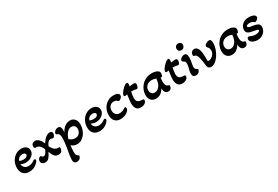

<svg xmlns="http://www.w3.org/2000/svg" viewBox="82 -1845 4839 3339"><g transform="rotate(-30 2501.0 -176.0)"><path d="M195 13Q119 13 76.5 -30.5Q34 -74 34 -152Q34 -223 65 -281Q96 -339 148.5 -373.5Q201 -408 264 -408Q324 -408 360 -378.5Q396 -349 396 -300Q396 -261 372 -228Q348 -195 308 -175.5Q268 -156 219 -156Q159 -156 121 -183Q122 -137 152.5 -109Q183 -81 231 -81Q260 -81 290.5 -91.5Q321 -102 343 -120Q357 -132 369 -132Q379 -132 385.5 -125.5Q392 -119 392 -109Q392 -87 354 -51Q287 13 195 13ZM210 -222Q246 -222 270 -237Q294 -252 294 -275Q294 -294 278 -304.5Q262 -315 234 -315Q197 -315 169.5 -295.5Q142 -276 130 -241Q144 -232 166 -227Q188 -222 210 -222Z M511 10Q478 10 456.5 -7Q435 -24 435 -55Q435 -87 454.5 -107.5Q474 -128 490 -128Q501 -128 506 -116Q512 -105 521 -101Q530 -97 539 -97Q565 -97 585 -122Q605 -147 622 -190Q606 -234 577 -265.5Q548 -297 506 -297Q500 -297 496 -296.5Q492 -296 489 -296Q482 -296 474 -305.5Q466 -315 466 -337Q466 -372 489 -389Q512 -406 540 -406Q582 -406 617 -369.5Q652 -333 674 -277Q693 -312 719.5 -341.5Q746 -371 776.5 -388.5Q807 -406 836 -406Q863 -406 874 -392.5Q885 -379 885 -362Q885 -346 878 -329Q871 -312 861 -300Q851 -288 840 -288Q834 -288 826 -291Q819 -293 809 -295.5Q799 -298 788 -298Q763 -298 744.5 -279Q726 -260 700 -210Q711 -183 729 -157.5Q747 -132 772.5 -115Q798 -98 831 -98Q837 -98 842 -98.5Q847 -99 851 -99Q857 -99 860.5 -94.5Q864 -90 864 -75Q864 -57 857 -37.5Q850 -18 832 -4Q814 10 780 10Q743 10 718 -9Q693 -28 677.5 -59Q662 -90 651 -124Q624 -66 593.5 -28Q563 10 511 10Z M995 276Q965 276 948 259.5Q931 243 931 200Q931 171 937.5 127Q944 83 953 34Q960 -5 966.5 -48Q973 -91 977.5 -132.5Q982 -174 982 -207Q982 -245 973.5 -273Q965 -301 939 -309Q929 -313 921 -318Q913 -323 913 -334Q913 -348 924 -365Q935 -382 955.5 -394.5Q976 -407 1002 -407Q1036 -407 1049 -383.5Q1062 -360 1062 -322Q1062 -311 1061 -299.5Q1060 -288 1058 -276Q1087 -332 1134.5 -370.5Q1182 -409 1242 -409Q1302 -409 1336.5 -368.5Q1371 -328 1371 -259Q1371 -208 1355 -159.5Q1339 -111 1310 -72Q1281 -33 1240.5 -10Q1200 13 1150 13Q1114 13 1087 0.5Q1060 -12 1040 -32Q1036 -6 1032.5 31Q1029 68 1029 100Q1029 137 1037.5 158Q1046 179 1071 190Q1082 195 1082 206Q1082 214 1074 231Q1066 248 1047.5 262Q1029 276 995 276ZM1173 -95Q1230 -95 1261 -131Q1292 -167 1292 -214Q1292 -255 1270 -277.5Q1248 -300 1211 -300Q1173 -300 1144 -277.5Q1115 -255 1094.5 -219Q1074 -183 1061 -142Q1111 -95 1173 -95Z M1605 13Q1529 13 1486.5 -30.5Q1444 -74 1444 -152Q1444 -223 1475 -281Q1506 -339 1558.5 -373.5Q1611 -408 1674 -408Q1734 -408 1770 -378.5Q1806 -349 1806 -300Q1806 -261 1782 -228Q1758 -195 1718 -175.5Q1678 -156 1629 -156Q1569 -156 1531 -183Q1532 -137 1562.5 -109Q1593 -81 1641 -81Q1670 -81 1700.5 -91.5Q1731 -102 1753 -120Q1767 -132 1779 -132Q1789 -132 1795.5 -125.5Q1802 -119 1802 -109Q1802 -87 1764 -51Q1697 13 1605 13ZM1620 -222Q1656 -222 1680 -237Q1704 -252 1704 -275Q1704 -294 1688 -304.5Q1672 -315 1644 -315Q1607 -315 1579.5 -295.5Q1552 -276 1540 -241Q1554 -232 1576 -227Q1598 -222 1620 -222Z M2024 13Q1954 13 1914.5 -29.5Q1875 -72 1875 -148Q1875 -223 1907 -282Q1939 -341 1995 -375Q2051 -409 2122 -409Q2170 -409 2198 -393Q2226 -377 2226 -349Q2226 -324 2202 -300Q2193 -291 2178.5 -283.5Q2164 -276 2156 -276Q2147 -276 2141 -283Q2131 -294 2115 -304Q2099 -314 2070 -314Q2021 -314 1990 -280.5Q1959 -247 1959 -193Q1959 -144 1987 -114Q2015 -84 2061 -84Q2085 -84 2113.5 -92.5Q2142 -101 2164 -117Q2175 -127 2187 -127Q2207 -127 2207 -102Q2207 -69 2174 -39Q2149 -16 2107.5 -1.5Q2066 13 2024 13Z M2430 13Q2369 13 2342.5 -27.5Q2316 -68 2316 -132Q2316 -155 2318.5 -177Q2321 -199 2324 -221Q2327 -243 2330 -264Q2333 -285 2335 -304Q2314 -298 2293 -298Q2271 -298 2271 -316Q2271 -335 2288 -362.5Q2305 -390 2330.5 -417Q2356 -444 2381.5 -462.5Q2407 -481 2425 -481Q2447 -481 2447 -443Q2447 -433 2445.5 -422.5Q2444 -412 2442 -401Q2461 -405 2480.5 -408Q2500 -411 2518 -411Q2541 -411 2553.5 -403Q2566 -395 2566 -372Q2566 -348 2554.5 -324Q2543 -300 2529 -300Q2526 -300 2519 -301Q2512 -302 2502 -304Q2489 -307 2469 -310Q2449 -313 2421 -313Q2414 -282 2408.5 -249.5Q2403 -217 2403 -191Q2403 -133 2432 -112Q2461 -91 2516 -91Q2533 -91 2540 -85.5Q2547 -80 2547 -66Q2547 -33 2513 -10Q2479 13 2430 13Z M2737 13Q2677 13 2640.5 -24.5Q2604 -62 2604 -132Q2604 -182 2623.5 -231.5Q2643 -281 2680 -321Q2717 -361 2769 -385Q2821 -409 2886 -409Q2946 -409 2988.5 -388.5Q3031 -368 3031 -333Q3031 -324 3029 -309.5Q3027 -295 3024 -286Q3021 -278 3015.5 -271.5Q3010 -265 3001 -265Q2997 -265 2986 -268Q2982 -247 2980 -227Q2978 -207 2978 -187Q2978 -149 2989.5 -119.5Q3001 -90 3035 -83Q3044 -81 3049.5 -77Q3055 -73 3055 -60Q3055 -49 3049.5 -32Q3044 -15 3028.5 -1.5Q3013 12 2984 12Q2945 12 2924 -16.5Q2903 -45 2903 -98Q2876 -49 2834.5 -18Q2793 13 2737 13ZM2769 -91Q2809 -91 2839.5 -116Q2870 -141 2887 -179Q2898 -203 2904 -231.5Q2910 -260 2912 -288Q2895 -296 2873 -301Q2851 -306 2827 -306Q2766 -306 2726.5 -270Q2687 -234 2687 -180Q2687 -140 2709 -115.5Q2731 -91 2769 -91Z M3263 13Q3202 13 3175.5 -27.5Q3149 -68 3149 -132Q3149 -155 3151.5 -177Q3154 -199 3157 -221Q3160 -243 3163 -264Q3166 -285 3168 -304Q3147 -298 3126 -298Q3104 -298 3104 -316Q3104 -335 3121 -362.5Q3138 -390 3163.5 -417Q3189 -444 3214.5 -462.5Q3240 -481 3258 -481Q3280 -481 3280 -443Q3280 -433 3278.5 -422.5Q3277 -412 3275 -401Q3294 -405 3313.5 -408Q3333 -411 3351 -411Q3374 -411 3386.5 -403Q3399 -395 3399 -372Q3399 -348 3387.5 -324Q3376 -300 3362 -300Q3359 -300 3352 -301Q3345 -302 3335 -304Q3322 -307 3302 -310Q3282 -313 3254 -313Q3247 -282 3241.5 -249.5Q3236 -217 3236 -191Q3236 -133 3265 -112Q3294 -91 3349 -91Q3366 -91 3373 -85.5Q3380 -80 3380 -66Q3380 -33 3346 -10Q3312 13 3263 13Z M3536 -497Q3508 -498 3491 -514Q3474 -530 3474 -559Q3475 -590 3495 -609.5Q3515 -629 3546 -628Q3575 -627 3591.5 -611Q3608 -595 3607 -566Q3606 -536 3587 -516.5Q3568 -497 3536 -497ZM3537 10Q3507 10 3490 -6.5Q3473 -23 3473 -63Q3473 -86 3477.5 -108Q3482 -130 3488 -151Q3495 -173 3499.5 -196Q3504 -219 3504 -245Q3504 -263 3499 -279.5Q3494 -296 3477 -304Q3464 -311 3454.5 -318.5Q3445 -326 3445 -338Q3445 -352 3458 -368Q3471 -384 3492.5 -395.5Q3514 -407 3537 -407Q3562 -407 3573.5 -394Q3585 -381 3589 -361Q3593 -341 3593 -320Q3593 -288 3588 -257.5Q3583 -227 3578 -201Q3574 -182 3572 -166Q3570 -150 3570 -136Q3570 -111 3582 -98.5Q3594 -86 3616 -75Q3625 -70 3625 -60Q3625 -52 3617 -35Q3609 -18 3589.5 -4Q3570 10 3537 10Z M3841 14Q3814 14 3794.5 -2.5Q3775 -19 3771 -64Q3769 -98 3762.5 -139Q3756 -180 3746 -217Q3736 -254 3723 -275Q3716 -286 3707.5 -291.5Q3699 -297 3682 -299Q3671 -300 3667 -306Q3663 -312 3663 -325Q3663 -366 3685.5 -385.5Q3708 -405 3737 -405Q3767 -405 3787 -385.5Q3807 -366 3818 -334Q3829 -302 3833.5 -263.5Q3838 -225 3838 -186Q3838 -170 3837.5 -152.5Q3837 -135 3837 -123Q3837 -112 3841.5 -106Q3846 -100 3859 -100Q3875 -100 3896 -109.5Q3917 -119 3937.5 -137Q3958 -155 3971.5 -179.5Q3985 -204 3985 -234Q3985 -251 3979.5 -270Q3974 -289 3962 -302Q3950 -315 3944.5 -322.5Q3939 -330 3939 -340Q3939 -358 3955.5 -373Q3972 -388 3994.5 -397Q4017 -406 4034 -406Q4063 -406 4071 -382Q4079 -358 4079 -329Q4079 -274 4059 -214Q4039 -154 4005 -102Q3971 -50 3928.5 -18Q3886 14 3841 14Z M4262 13Q4202 13 4165.5 -24.5Q4129 -62 4129 -132Q4129 -182 4148.5 -231.5Q4168 -281 4205 -321Q4242 -361 4294 -385Q4346 -409 4411 -409Q4471 -409 4513.5 -388.5Q4556 -368 4556 -333Q4556 -324 4554 -309.5Q4552 -295 4549 -286Q4546 -278 4540.5 -271.5Q4535 -265 4526 -265Q4522 -265 4511 -268Q4507 -247 4505 -227Q4503 -207 4503 -187Q4503 -149 4514.5 -119.5Q4526 -90 4560 -83Q4569 -81 4574.5 -77Q4580 -73 4580 -60Q4580 -49 4574.5 -32Q4569 -15 4553.5 -1.5Q4538 12 4509 12Q4470 12 4449 -16.5Q4428 -45 4428 -98Q4401 -49 4359.5 -18Q4318 13 4262 13ZM4294 -91Q4334 -91 4364.5 -116Q4395 -141 4412 -179Q4423 -203 4429 -231.5Q4435 -260 4437 -288Q4420 -296 4398 -301Q4376 -306 4352 -306Q4291 -306 4251.5 -270Q4212 -234 4212 -180Q4212 -140 4234 -115.5Q4256 -91 4294 -91Z M4774 13Q4737 13 4705 2Q4673 -9 4653 -29Q4633 -49 4633 -77Q4633 -92 4640.5 -105.5Q4648 -119 4665 -119Q4674 -119 4684 -114Q4702 -104 4730 -95.5Q4758 -87 4789 -87Q4824 -87 4851 -97Q4878 -107 4878 -125Q4878 -139 4857.5 -145Q4837 -151 4789 -158Q4756 -164 4725 -172Q4694 -180 4674 -199.5Q4654 -219 4654 -257Q4654 -294 4674.5 -328.5Q4695 -363 4736 -386Q4777 -409 4836 -409Q4867 -409 4896 -402Q4925 -395 4944 -381Q4963 -367 4963 -346Q4963 -328 4950.5 -313Q4938 -298 4921.5 -288.5Q4905 -279 4894 -279Q4886 -279 4875 -290Q4858 -304 4837.5 -309.5Q4817 -315 4797 -315Q4767 -315 4748.5 -306Q4730 -297 4730 -283Q4730 -270 4745.5 -262Q4761 -254 4784 -250.5Q4807 -247 4828 -244Q4886 -236 4920 -216.5Q4954 -197 4954 -148Q4954 -110 4932.5 -72.5Q4911 -35 4870.5 -11Q4830 13 4774 13Z"/></g></svg>

Font: Akaya Telivigala
Style: Regular
Weight: 400
Designer: Vaishnavi Murthy Yerkadithaya, Juan Luis Blanco Aristondo
Version: Version 1.002; ttfautohint (v1.8.3)